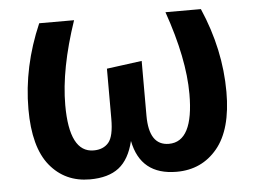

<svg xmlns="http://www.w3.org/2000/svg" viewBox="-44 -583 864 653"><g transform="rotate(-5 388.0 -257.0)"><path d="M664 -529Q726 -386 726 -241Q726 -113 673 -49Q620 15 534 15Q411 15 388 -103Q373 -41 337 -13Q301 15 238 15Q153 15 101.5 -48Q50 -111 50 -241Q50 -386 112 -529H231Q176 -367 176 -244Q176 -82 259 -82Q292 -82 310 -103Q328 -124 328 -184V-355L448 -371V-184Q448 -82 516 -82Q600 -82 600 -245Q600 -366 543 -529Z"/></g></svg>

Font: FiraGO Medium
Style: Regular
Weight: 500
Designer: bBox Type
Foundry: bBox Type GmbH
Version: Version 1.001;PS 001.001;hotconv 1.0.88;makeotf.lib2.5.64775